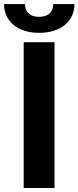

<svg xmlns="http://www.w3.org/2000/svg" viewBox="-55 -938 391 958"><path d="M217 -727.3H63.2V0H217ZM-34.8 -917.6C-34.8 -831.7 33 -774.1 140.6 -774.1C248.2 -774.1 316.1 -831.7 316.4 -917.6H210.9C210.9 -884.2 191.1 -854 140.6 -854C88.8 -854 69.6 -884.9 70 -917.6Z"/></svg>

Font: Magic Ui Pro
Style: Bold
Weight: 700
Designer: Stefan Endress, Andreas Faust
Version: Version 1.000;FEAKit 1.0